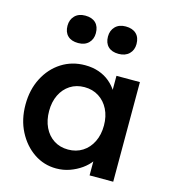

<svg xmlns="http://www.w3.org/2000/svg" viewBox="-116 -877 874 981"><g transform="rotate(15 321.0 -386.5)"><path d="M36 -265Q36 -344 68 -406Q100 -468 155 -503Q210 -538 279 -538Q319 -538 352 -526.5Q385 -515 410 -494Q435 -473 451.5 -446Q468 -419 474 -388L447 -395V-527H571V0H446V-126L475 -131Q468 -104 449.5 -78.5Q431 -53 403.5 -33.5Q376 -14 342.5 -2Q309 10 271 10Q206 10 153 -26Q100 -62 68 -124Q36 -186 36 -265ZM451 -265Q451 -313 432.5 -350Q414 -387 381 -408Q348 -429 305 -429Q262 -429 229.5 -408Q197 -387 179 -350Q161 -313 161 -265Q161 -216 179 -178.5Q197 -141 229.5 -120Q262 -99 305 -99Q348 -99 381 -120Q414 -141 432.5 -178.5Q451 -216 451 -265ZM353 -710Q353 -742 373 -762.5Q393 -783 428 -783Q464 -783 484 -764Q504 -745 504 -710Q504 -678 483.5 -658Q463 -638 428 -638Q392 -638 372.5 -657Q353 -676 353 -710ZM139 -710Q139 -742 159 -762.5Q179 -783 214 -783Q250 -783 269.5 -764Q289 -745 289 -710Q289 -678 269 -658Q249 -638 214 -638Q178 -638 158.5 -657Q139 -676 139 -710Z"/></g></svg>

Font: Mach Medium
Style: Regular
Weight: 500
Version: Version 1.002